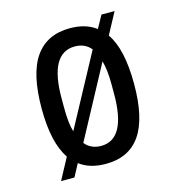

<svg xmlns="http://www.w3.org/2000/svg" viewBox="-87 -588 635 692"><g transform="rotate(-15 230.5 -242.0)"><path d="M402 -241Q402 -113 359 -51Q316 11 230 11Q170 11 132 -18L107 29H57L100 -51Q57 -114 57 -241Q57 -371 100.5 -433Q144 -495 230 -495Q289 -495 327 -466L353 -513H402L359 -433Q402 -372 402 -241ZM136 -259V-225Q136 -164 146 -133L290 -400Q268 -427 230 -427Q136 -427 136 -259ZM230 -56Q323 -56 323 -225V-259Q323 -316 313 -349L170 -83Q192 -56 230 -56Z"/></g></svg>

Font: Pragati Narrow
Style: Regular
Weight: 400
Designer: Hector Gatti, Marcela Romero, Pablo Cosgaya and Nicolas Silva
Foundry: Omnibus-Type
Version: Version 1.010; ttfautohint (v1.3)